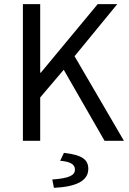

<svg xmlns="http://www.w3.org/2000/svg" viewBox="-20 -676 619 922"><path d="M90 0H173V-208L286 -341L482 0H575L338 -406L543 -656H449L176 -327H173V-656H90ZM239 226C345 221 404 193 404 135C404 90 374 68 287 58L269 96C315 100 340 112 340 138C340 165 315 180 231 186Z"/></svg>

Font: Giro Sans Regular
Style: Regular
Weight: 400
Designer: Paul D. Hunt
Foundry: Adobe Systems Incorporated
Version: Version 1.000;PS 1.0;hotconv 1.0.88;makeotf.lib2.5.647800